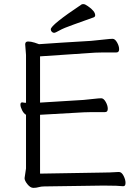

<svg xmlns="http://www.w3.org/2000/svg" viewBox="-20 -900 678 930"><path d="M195 3Q179 3 167.5 6.5Q156 10 141.5 10Q127 10 113 -7.5Q99 -25 99 -37L106 -84V-344Q95 -350 87 -366Q79 -382 79 -393Q79 -404 87 -404H89Q97 -402 106 -402V-634L102 -685Q102 -699 116 -699Q130 -699 147.5 -693.5Q165 -688 169 -686Q265 -693 420 -702L440 -704Q463 -706 488.5 -709Q514 -712 525.5 -712Q537 -712 547 -694.5Q557 -677 557 -661.5Q557 -646 544 -646H482Q455 -646 441 -645L174 -627V-403L385 -416Q408 -418 433.5 -421Q459 -424 470.5 -424Q482 -424 492 -406.5Q502 -389 502 -373Q502 -357 489 -357H426Q400 -357 386 -356L174 -344V-59L472 -64Q510 -64 555 -67H556Q569 -67 578.5 -48.5Q588 -30 588 -14Q588 2 577 2H576Q552 -1 489 -1H473ZM226 -758Q226 -779 376 -879Q378 -880 385 -880Q392 -880 406 -870Q441 -846 441 -826Q441 -819 434 -816Q385 -798 336.5 -781Q288 -764 268 -752.5Q248 -741 242 -741Q236 -741 231 -746Q226 -751 226 -758Z"/></svg>

Font: LXGW WenKai TC
Style: Regular
Weight: 400
Designer: LXGW / Fontworks Inc.
Foundry: LXGW / Fontworks Inc.
Version: Version 1.330